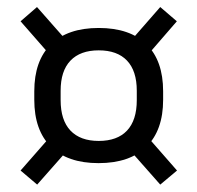

<svg xmlns="http://www.w3.org/2000/svg" viewBox="-20 -574 547 532"><path d="M253 -122Q167 -122 121 -167.5Q75 -213 75 -297.5V-321Q75 -406 121.2 -451.2Q167.5 -496.5 253.5 -496.5Q340 -496.5 386 -451.2Q432 -406 432 -321V-297.5Q432 -213 385.8 -167.5Q339.5 -122 253 -122ZM253.5 -183.5Q305 -183.5 332 -212.2Q359 -241 359 -296.5V-322.5Q359 -377.5 332 -406Q305 -434.5 253.5 -434.5Q202.5 -434.5 175.2 -406Q148 -377.5 148 -322.5V-296.5Q148 -241 175.2 -212.2Q202.5 -183.5 253.5 -183.5ZM379.5 -205.5 470.5 -101.5 424 -62.5 334 -164.5ZM173 -164.5 83 -62.5 37 -101.5 129 -206.5ZM124.5 -415 37 -515 82.5 -554.5 171.5 -453.5ZM334 -451.5 424 -554.5 470 -515 379.5 -410.5Z"/></svg>

Font: Anek Odia
Style: Regular
Weight: 400
Designer: Yesha Goshar & Mahesh Sahu (Odia), Yesha Goshar (Latin)
Foundry: Ek Type
Version: Version 1.003